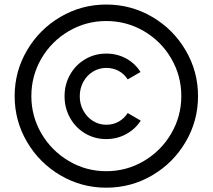

<svg xmlns="http://www.w3.org/2000/svg" viewBox="-20 -787 957 864"><path d="M45.9 -354.5Q45.9 -465.8 101.6 -560.5Q157.2 -655.3 252 -710.9Q346.7 -766.6 458 -766.6Q570.3 -766.6 665 -710.9Q759.8 -655.3 815.4 -560.5Q871.1 -465.8 871.1 -354.5Q871.1 -243.2 815.4 -148.4Q759.8 -53.7 665 2Q570.3 57.6 458 57.6Q346.7 57.6 252 2Q157.2 -53.7 101.6 -148.4Q45.9 -243.2 45.9 -354.5ZM795.9 -354.5Q795.9 -446.3 750.5 -523.9Q705.1 -601.6 627.4 -647Q549.8 -692.4 458 -692.4Q367.2 -692.4 289.6 -647Q211.9 -601.6 166.5 -523.9Q121.1 -446.3 121.1 -354.5Q121.1 -263.7 166.5 -186Q211.9 -108.4 289.6 -62.5Q367.2 -16.6 458 -16.6Q549.8 -16.6 627.4 -62.5Q705.1 -108.4 750.5 -186Q795.9 -263.7 795.9 -354.5ZM270.5 -353.5Q270.5 -407.2 295.4 -451.2Q320.3 -495.1 363.3 -520.5Q406.2 -545.9 458 -545.9Q506.8 -545.9 547.4 -523.9Q587.9 -502 612.3 -462.9L554.7 -429.7Q539.1 -454.1 514.2 -467.8Q489.3 -481.4 458 -481.4Q425.8 -481.4 398.4 -464.8Q371.1 -448.2 355 -418.9Q338.9 -389.6 338.9 -353.5Q338.9 -318.4 355 -289.1Q371.1 -259.8 398.4 -242.7Q425.8 -225.6 458 -225.6Q489.3 -225.6 514.2 -239.7Q539.1 -253.9 554.7 -278.3L613.3 -244.1Q588.9 -206.1 547.9 -183.6Q506.8 -161.1 458 -161.1Q406.2 -161.1 363.3 -186.5Q320.3 -211.9 295.4 -256.3Q270.5 -300.8 270.5 -353.5Z"/></svg>

Font: Wanted Sans Variable
Style: Regular
Weight: 400
Designer: Original Design by Kil Hyung-jin and Kang Hanbin, Wanted Lab, Inc; Hangeul from Source Han Sans by Jang Soo-young and Ka
Foundry: Wanted Lab, Inc.
Version: Version 1.003;Glyphs 3.2 (3227)